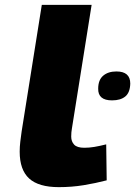

<svg xmlns="http://www.w3.org/2000/svg" viewBox="-20 -760 556 790"><path d="M152 -740H357L276 -232Q273 -216 273 -198Q273 -178 285 -165Q297 -152 327 -152Q347 -152 368 -155.5Q389 -159 417 -166L419 -18Q373 -6 324 2Q275 10 222 10Q139 10 100 -25.5Q61 -61 61 -136Q61 -156 63.5 -177Q66 -198 69 -219ZM384 -395Q384 -431 404.5 -448.5Q425 -466 459 -466Q516 -466 516 -416Q515 -379 495.5 -363Q476 -347 441 -347Q383 -347 384 -395Z"/></svg>

Font: Georama ExtraExtended
Style: Bold Italic
Weight: 700
Width: 8
Italic angle: -9°
Designer: Jean-Baptiste Levee
Foundry: Production Type
Version: Version 1.000